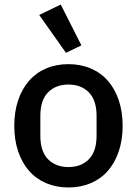

<svg xmlns="http://www.w3.org/2000/svg" viewBox="-20 -815 604 847"><path d="M282 12Q228 12 183.5 -7Q139 -26 108 -61.5Q77 -97 60 -147.5Q43 -198 43 -260Q43 -322 60 -372.5Q77 -423 108 -458.5Q139 -494 183.5 -513Q228 -532 282 -532Q336 -532 380.5 -513Q425 -494 456 -458.5Q487 -423 504 -372.5Q521 -322 521 -260Q521 -198 504 -147.5Q487 -97 456 -61.5Q425 -26 380.5 -7Q336 12 282 12ZM282 -78Q338 -78 372 -112.5Q406 -147 406 -216V-304Q406 -373 372 -407.5Q338 -442 282 -442Q226 -442 192 -407.5Q158 -373 158 -304V-216Q158 -147 192 -112.5Q226 -78 282 -78ZM153 -749 248 -795 339 -615 271 -582Z"/></svg>

Font: IBM Plex Sans Thai Medm
Style: Regular
Weight: 500
Designer: Mike Abbink, Paul van der Laan, Pieter van Rosmalen, Ben Mitchell, Mark Frömberg
Foundry: Bold Monday
Version: Version 1.2